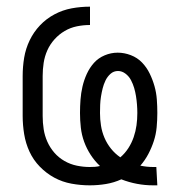

<svg xmlns="http://www.w3.org/2000/svg" viewBox="-20 -548 540 576"><path d="M439 8Q415 8 391 3.5Q367 -1 344 -10Q322 0 298 4Q274 8 250 8H249Q222 8 194.5 3Q167 -2 143 -15Q119 -28 99.5 -48Q80 -68 68.5 -93Q57 -118 52.5 -145.5Q48 -173 48 -200V-320Q48 -348 52.5 -375Q57 -402 69 -427Q81 -452 100 -472Q119 -492 143.5 -505Q168 -518 195 -523Q222 -528 250 -528V-473Q230 -473 210.5 -469Q191 -465 174 -455Q157 -445 143.5 -430Q130 -415 122 -397Q114 -379 111 -359.5Q108 -340 108 -320V-200Q108 -180 111 -160.5Q114 -141 122 -123Q130 -105 143 -90Q156 -75 173.5 -65Q191 -55 210.5 -51Q230 -47 249 -47Q257 -47 264.5 -47.5Q272 -48 280 -50Q264 -65 252 -83.5Q240 -102 232.5 -122.5Q225 -143 222.5 -165Q220 -187 220 -209Q220 -229 221.5 -249Q223 -269 227.5 -288.5Q232 -308 240.5 -326.5Q249 -345 262 -359.5Q275 -374 294 -382Q313 -390 333 -390Q353 -390 372.5 -382.5Q392 -375 406 -360.5Q420 -346 429 -327.5Q438 -309 443.5 -289.5Q449 -270 450.5 -249.5Q452 -229 452 -209Q452 -188 450 -166.5Q448 -145 441.5 -125Q435 -105 425 -86Q415 -67 401 -51Q411 -49 420.5 -48Q430 -47 440 -47H449L452 8ZM341 -76Q355 -88 365 -103.5Q375 -119 381 -136.5Q387 -154 389.5 -172Q392 -190 392 -209Q392 -221 391 -234Q390 -247 388 -259.5Q386 -272 382.5 -284Q379 -296 373 -307.5Q367 -319 356.5 -327Q346 -335 334 -335Q321 -335 311.5 -326.5Q302 -318 296.5 -306.5Q291 -295 288 -283Q285 -271 283 -258.5Q281 -246 280.5 -233.5Q280 -221 280 -209Q280 -190 283 -171Q286 -152 293.5 -134.5Q301 -117 313 -102Q325 -87 341 -76Z"/></svg>

Font: Iosevka Curly Light
Style: Regular
Weight: 300
Monospace: yes
Designer: Belleve Invis
Foundry: Belleve Invis
Version: Version 22.1.2; ttfautohint (v1.8.4)